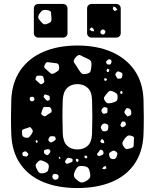

<svg xmlns="http://www.w3.org/2000/svg" viewBox="-20 -940 782 970"><path d="M371 10Q273 10 199.5 -20Q126 -50 83.5 -110.5Q41 -171 37 -260Q34 -346 37 -436Q41 -524 83 -585Q125 -646 199 -678Q273 -710 371 -710Q469 -710 543 -678Q617 -646 659.5 -585Q702 -524 705 -436Q708 -346 705 -260Q701 -171 658.5 -110.5Q616 -50 542.5 -20Q469 10 371 10ZM421 -644Q400 -653 388 -660Q376 -667 362 -650Q347 -633 355.5 -622Q364 -611 375 -592Q385 -576 392 -569.5Q399 -563 417 -567Q435 -571 437.5 -580.5Q440 -590 442 -608Q443 -624 439 -631Q435 -638 421 -644ZM540 -638Q531 -643 525 -638Q520 -634 517.5 -631Q515 -628 517 -622Q520 -615 523.5 -614.5Q527 -614 534 -614Q539 -614 540 -617Q541 -620 543 -625Q545 -634 540 -638ZM278 -605Q276 -619 267 -620Q258 -621 244 -623Q230 -625 221.5 -626Q213 -627 207 -614Q200 -601 206.5 -595.5Q213 -590 224 -580Q233 -571 239 -568Q245 -565 256 -571Q269 -578 275 -584Q281 -590 278 -605ZM532 -589 522 -593 518 -584 521 -576 531 -578ZM592 -574Q583 -577 578.5 -579Q574 -581 568 -574Q562 -567 563 -562.5Q564 -558 569 -550Q572 -543 576.5 -542.5Q581 -542 588 -543Q595 -545 596 -548Q597 -551 598 -558Q599 -564 598 -567.5Q597 -571 592 -574ZM181 -558Q172 -558 168 -557Q164 -556 161 -548Q158 -540 160.5 -536.5Q163 -533 170 -528Q178 -521 182.5 -516.5Q187 -512 196 -518Q205 -524 204 -530Q203 -536 200 -547Q198 -555 193.5 -556.5Q189 -558 181 -558ZM515 -545 506 -543 507 -534 515 -531 521 -538ZM371 -185Q404 -185 424 -204.5Q444 -224 445 -266Q448 -352 445 -434Q444 -476 423.5 -495.5Q403 -515 371 -515Q339 -515 319 -495.5Q299 -476 297 -434Q294 -352 297 -266Q299 -224 318.5 -204.5Q338 -185 371 -185ZM548 -479Q536 -483 530.5 -478.5Q525 -474 517 -464Q509 -454 506 -448Q503 -442 510 -431Q517 -420 524 -418.5Q531 -417 544 -420Q558 -424 565.5 -427.5Q573 -431 574 -446Q575 -462 569 -467.5Q563 -473 548 -479ZM595 -481 587 -477 588 -468 597 -465 599 -474ZM222 -459Q215 -460 211 -462.5Q207 -465 203 -459Q199 -453 201 -449.5Q203 -446 208 -440Q213 -435 216 -432.5Q219 -430 225 -432Q232 -435 231.5 -439Q231 -443 231 -450Q231 -456 222 -459ZM153 -444Q151 -451 143 -451Q138 -451 135 -450.5Q132 -450 131 -445Q128 -436 135 -430Q142 -426 150 -431Q156 -436 153 -444ZM240 -386Q236 -398 229.5 -399Q223 -400 210 -400Q201 -400 198.5 -396Q196 -392 193 -383Q190 -374 188.5 -368.5Q187 -363 195 -357Q203 -351 208 -353Q213 -355 221 -361Q231 -367 237 -371Q243 -375 240 -386ZM517 -397Q504 -402 497 -392Q489 -382 496 -371Q500 -365 504 -365Q508 -365 515 -367Q521 -368 522 -371.5Q523 -375 523 -381Q523 -387 523 -391Q523 -395 517 -397ZM628 -393Q620 -395 617.5 -391.5Q615 -388 611 -381Q606 -373 612 -365Q618 -359 621 -354.5Q624 -350 631 -354Q640 -357 642 -361.5Q644 -366 643 -375Q642 -390 628 -393ZM606 -326Q599 -327 596.5 -325Q594 -323 592 -317Q589 -312 588.5 -308.5Q588 -305 592 -301Q596 -296 599.5 -297.5Q603 -299 608 -301Q617 -306 616 -313Q615 -319 613.5 -322Q612 -325 606 -326ZM518 -314Q504 -320 495 -309Q485 -298 493 -286Q497 -278 501.5 -277Q506 -276 514 -277Q522 -279 524 -283Q526 -287 527 -295Q528 -303 526.5 -307Q525 -311 518 -314ZM139 -291Q133 -300 127 -297Q121 -294 110 -291Q101 -288 96 -286Q91 -284 91 -274Q91 -262 93 -255.5Q95 -249 107 -245Q119 -242 124.5 -245.5Q130 -249 137 -259Q144 -269 145.5 -275Q147 -281 139 -291ZM646 -253Q632 -258 625 -254Q618 -250 609 -238Q600 -226 598.5 -218Q597 -210 606 -198Q614 -186 622 -187Q630 -188 644 -192Q654 -196 655 -202Q656 -208 656 -219Q656 -232 657.5 -240.5Q659 -249 646 -253ZM261 -242Q259 -250 254.5 -251Q250 -252 242 -252Q231 -253 227 -242Q224 -236 224.5 -232Q225 -228 230 -224Q236 -219 239.5 -220.5Q243 -222 249 -225Q255 -230 259 -232.5Q263 -235 261 -242ZM505 -229 495 -239 486 -226 494 -217H507ZM169 -229 162 -233 160 -226 163 -218 171 -222ZM233 -181Q228 -188 219 -186Q212 -184 207 -183Q202 -182 202 -175Q202 -167 205 -163.5Q208 -160 216 -157Q222 -155 224 -158.5Q226 -162 231 -167Q237 -175 233 -181ZM503 -167Q503 -180 492 -183Q486 -185 484.5 -181.5Q483 -178 479 -173Q475 -168 472 -165Q469 -162 472 -156Q477 -151 480.5 -151.5Q484 -152 491 -155Q497 -157 500 -159Q503 -161 503 -167ZM566 -174Q558 -180 553 -179Q548 -178 540 -173Q532 -168 531 -163.5Q530 -159 533 -150Q536 -137 550 -136Q564 -135 569 -148Q572 -157 573 -162.5Q574 -168 566 -174ZM115 -172Q110 -177 102 -174Q98 -172 95.5 -170.5Q93 -169 93 -164Q93 -158 94.5 -155Q96 -152 102 -151Q109 -149 113 -149Q117 -149 121 -155Q125 -161 122 -164Q119 -167 115 -172ZM422 -147 416 -154 406 -153 408 -143 416 -139ZM283 -148 277 -146 278 -139 285 -137ZM330 -142Q321 -144 316 -137Q312 -131 309.5 -127Q307 -123 311 -117Q316 -111 320.5 -112.5Q325 -114 332 -117Q339 -120 343 -121.5Q347 -123 347 -131Q347 -138 342 -139Q337 -140 330 -142ZM375 -136 363 -138 364 -126 372 -121 377 -128ZM207 -123Q194 -129 186.5 -130Q179 -131 169 -120Q159 -110 160 -102.5Q161 -95 168 -82Q174 -70 180 -66.5Q186 -63 199 -65Q213 -68 218.5 -73Q224 -78 226 -92Q228 -105 223.5 -111Q219 -117 207 -123ZM513 -102 503 -97 496 -87 509 -85 518 -90ZM400 -101Q383 -103 375 -98Q367 -93 359 -77Q352 -61 353.5 -51.5Q355 -42 369 -31Q382 -19 391.5 -18Q401 -17 416 -26Q431 -35 434.5 -43.5Q438 -52 434 -69Q431 -86 424.5 -92.5Q418 -99 400 -101ZM264 -61Q257 -62 253.5 -61.5Q250 -61 247 -56Q241 -47 248 -38Q255 -29 265 -33Q277 -37 276 -48Q276 -54 273 -56.5Q270 -59 264 -61ZM443 -750Q433 -750 426.5 -756.5Q420 -763 420 -773V-897Q420 -907 426.5 -913.5Q433 -920 443 -920H567Q577 -920 583.5 -913.5Q590 -907 590 -897V-773Q590 -763 583.5 -756.5Q577 -750 567 -750ZM174 -750Q164 -750 157.5 -756.5Q151 -763 151 -773V-897Q151 -907 157.5 -913.5Q164 -920 174 -920H298Q308 -920 314.5 -913.5Q321 -907 321 -897V-773Q321 -763 314.5 -756.5Q308 -750 298 -750ZM565 -902 553 -908 550 -894 559 -884 573 -891ZM223 -888Q205 -892 196.5 -888Q188 -884 178 -869Q170 -854 174.5 -846.5Q179 -839 190 -827Q199 -817 206 -817Q213 -817 225 -822Q236 -827 238.5 -833Q241 -839 240 -851Q238 -866 238 -875.5Q238 -885 223 -888ZM452 -795 442 -802 432 -792 442 -783 456 -782ZM510 -786Q504 -793 496 -790Q487 -786 487 -777Q487 -769 498 -766Q505 -764 510 -772Q515 -780 510 -786Z"/></svg>

Font: Rubik Moonrocks
Style: Regular
Weight: 400
Designer: Hubert and Fischer, NaN
Foundry: Hubert and Fischer, NaN
Version: Version 2.200